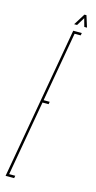

<svg xmlns="http://www.w3.org/2000/svg" viewBox="-151 -788 410 822"><g transform="rotate(15 54.0 -377.0)"><path d="M-32.5 0 86.5 -675H124.5L122.5 -664H95.5L41 -355H68L66 -344H39L-19.5 -11H7.5L5.5 0ZM83 -703 115 -754H124L140 -703H128L118 -739L96 -703Z"/></g></svg>

Font: Anybody UltraCondensed Thin
Style: Italic
Weight: 100
Width: 1
Italic angle: -10°
Designer: Tyler Finck
Foundry: Etcetera Type Company
Version: Version 1.010; ttfautohint (v1.8.3) -l 8 -r 50 -G 200 -x 14 